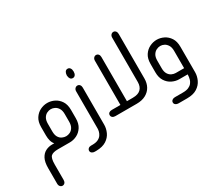

<svg xmlns="http://www.w3.org/2000/svg" viewBox="-152 -990 1876 1637"><g transform="rotate(-30 786.0 -171.0)"><path d="M292 0H175Q126 0 106 18Q86 36 86 98V251Q86 268 77 278.5Q68 289 54 289Q41 289 31.5 278.5Q22 268 22 251V97Q22 38 40 4Q58 -30 87.5 -45Q117 -60 151 -60H173Q158 -77 151.5 -101Q145 -125 145 -153V-235Q145 -288 167 -321.5Q189 -355 222.5 -371.5Q256 -388 292 -388Q328 -388 361.5 -371.5Q395 -355 417 -321.5Q439 -288 439 -235V-153Q439 -101 417 -67Q395 -33 361.5 -16.5Q328 0 292 0ZM292 -61Q311 -61 330 -70Q349 -79 362 -100Q375 -121 375 -156V-231Q375 -266 362 -287Q349 -308 330 -317.5Q311 -327 292 -327Q273 -327 253.5 -317.5Q234 -308 221.5 -287Q209 -266 209 -231V-156Q209 -121 221.5 -100Q234 -79 253.5 -70Q273 -61 292 -61Z M589 -462Q573 -462 564.5 -474Q556 -486 555 -505V-510Q556 -529 564.5 -541.5Q573 -554 589 -554Q604 -554 613 -541.5Q622 -529 622 -510V-505Q622 -486 613 -474Q604 -462 589 -462ZM453 175H436Q420 175 409 166.5Q398 158 398 145Q398 132 408 123Q418 114 434 114H448Q483 114 504.5 103.5Q526 93 537 77Q548 61 552 44.5Q556 28 556 16V-350Q556 -367 566 -377.5Q576 -388 589 -388Q603 -388 612 -377.5Q621 -367 621 -350V16Q621 53 604.5 89.5Q588 126 551 150Q514 174 453 175Z M825 -61V-496Q825 -513 834.5 -523.5Q844 -534 857 -534Q871 -534 880 -523.5Q889 -513 889 -496V-61H947Q1000 -61 1025.5 -86Q1051 -111 1051 -157V-593Q1051 -610 1060.5 -620.5Q1070 -631 1084 -631Q1097 -631 1106 -620.5Q1115 -610 1115 -593V-154Q1115 -109 1096 -74.5Q1077 -40 1040 -20Q1003 0 950 0H740Q723 0 712.5 -8.5Q702 -17 702 -31Q702 -45 712.5 -53Q723 -61 740 -61Z M1452 0H1369Q1334 0 1300 -16.5Q1266 -33 1244 -67Q1222 -101 1222 -153V-235Q1222 -288 1244 -321.5Q1266 -355 1300 -371.5Q1334 -388 1369 -388Q1405 -388 1438.5 -371.5Q1472 -355 1494 -321.5Q1516 -288 1516 -235V16Q1516 53 1499 90Q1482 127 1444.5 151Q1407 175 1345 175H1260Q1244 175 1233 166.5Q1222 158 1222 145Q1222 131 1233 122.5Q1244 114 1260 114H1339Q1374 114 1395.5 104.5Q1417 95 1428.5 80Q1440 65 1444.5 50Q1449 35 1450 25ZM1452 -61V-231Q1452 -266 1439 -287Q1426 -308 1407.5 -317.5Q1389 -327 1370 -327Q1351 -327 1331.5 -317.5Q1312 -308 1299 -287Q1286 -266 1286 -231V-156Q1286 -121 1299 -100Q1312 -79 1331.5 -70Q1351 -61 1370 -61Z"/></g></svg>

Font: Beiruti
Style: Regular
Weight: 400
Version: Version 1.00